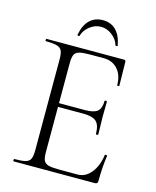

<svg xmlns="http://www.w3.org/2000/svg" viewBox="-117 -866 767 946"><g transform="rotate(15 266.5 -393.0)"><path d="M44 -12Q83 -12 101.5 -17Q120 -22 126.5 -36.5Q133 -51 133 -81V-544Q133 -574 126.5 -588Q120 -602 101.5 -607.5Q83 -613 44 -613Q42 -613 42 -619Q42 -625 44 -625H440Q449 -625 449 -616L451 -495Q451 -492 445.5 -492Q440 -492 440 -495Q440 -546 413 -576Q386 -606 342 -606H273Q235 -606 217 -601Q199 -596 192.5 -582Q186 -568 186 -538V-85Q186 -56 192.5 -42.5Q199 -29 216.5 -24Q234 -19 273 -19H365Q405 -19 433.5 -54Q462 -89 470 -146Q470 -149 476 -148.5Q482 -148 482 -145Q473 -82 473 -15Q473 -7 469.5 -3.5Q466 0 457 0H44Q42 0 42 -6Q42 -12 44 -12ZM315 -316H161V-335H318Q364 -335 382 -350.5Q400 -366 400 -404Q400 -406 406 -406Q412 -406 412 -404L411 -325Q411 -296 412 -282L413 -235Q413 -233 407 -233Q401 -233 401 -235Q401 -280 382 -298Q363 -316 315 -316ZM187 -684Q196 -734 222.5 -760Q249 -786 290 -786Q331 -786 357 -760Q383 -734 392 -684Q393 -681 387.5 -680Q382 -679 381 -682Q373 -711 346.5 -731.5Q320 -752 290 -752Q259 -752 232.5 -731.5Q206 -711 198 -682Q197 -679 191.5 -680Q186 -681 187 -684Z"/></g></svg>

Font: Cormorant SC Light
Style: Regular
Weight: 300
Designer: Christian Thalmann (Catharsis Fonts)
Foundry: Catharsis Fonts
Version: Version 4.000